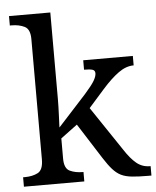

<svg xmlns="http://www.w3.org/2000/svg" viewBox="-54 -806 693 852"><g transform="rotate(-5 293.0 -380.0)"><path d="M18 0V-42H26Q60 -42 84 -54.5Q108 -67 108 -114V-650Q108 -694 83.5 -706Q59 -718 26 -718H18V-760H202V-374Q202 -361 201.5 -340Q201 -319 200 -298Q199 -277 198.5 -262.5Q198 -248 198 -248L323 -385Q355 -421 366.5 -440.5Q378 -460 378 -474Q378 -487 366 -490.5Q354 -494 329 -494V-536H550V-494Q516 -494 482 -469.5Q448 -445 409 -401L339 -322L472 -124Q498 -84 523.5 -63Q549 -42 583 -42H586V0H572Q529 0 500 -3Q471 -6 451.5 -15.5Q432 -25 414.5 -44.5Q397 -64 376 -97L276 -254L202 -199V-109Q202 -65 226.5 -53.5Q251 -42 284 -42H287V0Z"/></g></svg>

Font: Noto Serif Ahom
Style: Regular
Weight: 400
Designer: Monotype Design Team
Foundry: Monotype Imaging Inc.
Version: Version 2.007; ttfautohint (v1.8.4.7-5d5b)